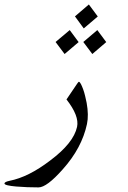

<svg xmlns="http://www.w3.org/2000/svg" viewBox="-212 -586 563 842"><path d="M169.4 -42Q147 63 63.5 156.2Q-6.8 235.8 -43 235.8Q-65.9 235.8 -92.5 234.9Q-119.1 233.9 -141.6 231.9Q-164.1 230 -178.7 226.6Q-193.4 223.1 -192.4 217.8Q-190.9 211.4 -170.4 207Q-128.4 198.7 -84 176.5Q-39.6 154.3 8.3 117.7Q110.8 41 126 -29.8Q136.2 -77.6 79.6 -149.9L125.5 -217.8Q131.8 -227.1 133.8 -227.5Q138.2 -226.6 143.1 -217Q147.9 -207.5 152.8 -194.1Q157.7 -180.7 161.4 -164.8Q165 -148.9 168 -134.8Q177.7 -81.1 169.4 -42ZM216.8 -513.7 155.3 -461.4 116.7 -514.2 177.7 -566.4ZM253.9 -401.4 192.9 -349.1 153.3 -401.9 214.8 -454.1ZM132.8 -401.4 71.3 -349.1 31.7 -401.9 93.8 -454.1Z"/></svg>

Font: XB Kayhan
Style: Italic
Weight: 400
Italic angle: -12°
Designer: Behnam
Foundry: Irmug
Version: Version 7.300 2009